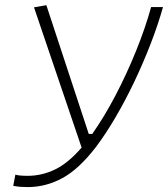

<svg xmlns="http://www.w3.org/2000/svg" viewBox="-20 -721 657 750"><path d="M88.4 9.8Q73.2 9.8 59.6 8.8Q45.9 7.8 31.7 4.9L40 -38.6Q55.7 -34.2 88.4 -34.2Q143.6 -34.2 195.1 -59.1Q246.6 -84 298.8 -144.5L112.8 -692.4L161.1 -700.7L326.7 -197.8H340.3Q386.2 -262.7 430.7 -347.4Q475.1 -432.1 511.5 -522.2Q547.9 -612.3 570.3 -693.4H616.7Q597.7 -625.5 568.8 -550.8Q540 -476.1 504.9 -402.3Q469.7 -328.6 431.2 -262.7Q392.6 -196.8 354.5 -146.5Q288.6 -60.5 223.9 -25.4Q159.2 9.8 88.4 9.8Z"/></svg>

Font: Cascadia Code NF ExtraLight
Style: Italic
Weight: 200
Italic angle: -10°
Monospace: yes
Designer: Aaron Bell
Foundry: Saja Typeworks
Version: Version 2404.023; ttfautohint (v1.8.4)